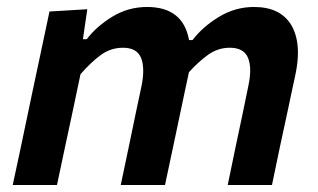

<svg xmlns="http://www.w3.org/2000/svg" viewBox="-20 -531 912 551"><path d="M16.5 0Q28 -54.5 39 -105Q49.5 -155.5 62.5 -217L73 -267Q84 -319 96.5 -377.5Q109 -435.5 122 -498L230.5 -504.5L218 -418.5H229Q256.5 -455 302.2 -483Q348 -511 402 -511Q505.5 -511 522.5 -416H532.5Q561.5 -454 608.2 -482.5Q655 -511 709 -511Q784.5 -511 816 -459Q835 -426.5 835 -380Q835 -351.5 828 -318Q823.5 -297 818 -271.5Q812.5 -246 806.5 -217Q793 -154.5 782.2 -104.2Q771.5 -54 760.5 0H633.5Q644.5 -54.5 655 -104Q665.5 -153 677.5 -210.5L692.5 -283.5Q698 -308.5 698 -328.5Q698 -349.5 692 -364.5Q680 -394 639.5 -394Q605.5 -394 577.2 -373.8Q549 -353.5 522 -323.5Q521.5 -321 521 -318Q516.5 -297 511 -271.5Q505.5 -246 499.5 -217Q486.5 -155.5 475.8 -104.8Q465 -54 453.5 0H326.5Q338 -54.5 348.5 -104.5Q358.5 -154 370.5 -210.5L386 -283.5Q391 -308 391 -327.5Q391 -349 385 -364.5Q373 -394 333 -394Q297 -394 268 -372.2Q239 -350.5 211 -318L188.5 -211Q176 -153.5 165.5 -103.8Q155 -54 143.5 0Z"/></svg>

Font: Heraclito SemiBold
Style: Italic
Weight: 600
Italic angle: -12°
Designer: Kostas Bartsokas (font) & Cristiano Sobral (main changes)
Foundry: Kostas Bartsokas (font) & Cristiano Sobral (main changes)
Version: Version 1.00;July 8, 2020;FontCreator 13.0.0.2655 64-bit